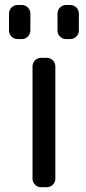

<svg xmlns="http://www.w3.org/2000/svg" viewBox="-20 -782 348 781"><path d="M50.8 -623Q37.1 -623 26.9 -633.3Q16.6 -643.6 16.6 -658.2V-726.6Q16.6 -741.2 26.9 -751.5Q37.1 -761.7 50.8 -761.7H68.4Q83 -761.7 93.3 -751.5Q103.5 -741.2 103.5 -726.6V-658.2Q103.5 -643.6 93.3 -633.3Q83 -623 68.4 -623ZM248 -623Q234.4 -623 224.1 -633.3Q213.9 -643.6 213.9 -658.2V-726.6Q213.9 -741.2 224.1 -751.5Q234.4 -761.7 248 -761.7H265.6Q280.3 -761.7 290.5 -751.5Q300.8 -741.2 300.8 -726.6V-658.2Q300.8 -643.6 290.5 -633.3Q280.3 -623 265.6 -623ZM146.5 -20.5Q132.8 -20.5 122.6 -30.8Q112.3 -41 112.3 -54.7V-511.7Q112.3 -526.4 122.6 -536.6Q132.8 -546.9 146.5 -546.9H169.9Q184.6 -546.9 194.8 -536.6Q205.1 -526.4 205.1 -511.7V-54.7Q205.1 -41 194.8 -30.8Q184.6 -20.5 169.9 -20.5Z"/></svg>

Font: Gen Jyuu GothicL Regular
Style: Regular
Weight: 400
Designer: [Source Han Sans]
Ryoko NISHIZUKA  (kana & ideographs); Paul D. Hunt (Latin, Greek & Cyrillic); Wenlong ZHANG  (bopomofo
Version: Version 1.002.20150607